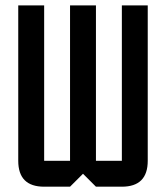

<svg xmlns="http://www.w3.org/2000/svg" viewBox="-20 -704 626 724"><path d="M244.1 -683.6H341.8V-97.7H439.5V-683.6H537.1V-97.7Q537.1 0 439.5 0H341.8L293 -48.8L244.1 0H146.5Q48.8 0 48.8 -97.7V-683.6H146.5V-97.7H244.1Z"/></svg>

Font: BabelStone Runic Berhtwald
Style: Regular
Weight: 400
Designer: Andrew West
Foundry: BabelStone
Version: Version 7.004;November 9, 2023